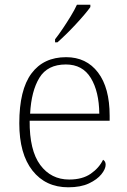

<svg xmlns="http://www.w3.org/2000/svg" viewBox="-20 -786 539 816"><path d="M270 10Q174 10 118 -61Q62 -132 62 -262Q62 -404 113.5 -473.5Q165 -543 261 -543Q347 -543 396.5 -478Q446 -413 446 -294V-273H106Q105 -147 151 -85Q197 -23 274 -23Q330 -23 365.5 -47.5Q401 -72 418 -107Q423 -104 426 -99Q429 -94 429 -86Q429 -68 411 -45.5Q393 -23 358 -6.5Q323 10 270 10ZM402 -303Q401 -397 366 -454.5Q331 -512 260 -512Q182 -512 147.5 -455.5Q113 -399 108 -303ZM214 -619Q229 -638 246.5 -664Q264 -690 280.5 -717Q297 -744 307 -766H364V-756Q355 -743 338 -723Q321 -703 300.5 -681Q280 -659 260 -639.5Q240 -620 224 -606H214Z"/></svg>

Font: Noto Serif Thai ExtraLight
Style: Regular
Weight: 250
Version: Version 2.001